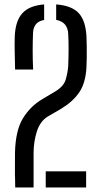

<svg xmlns="http://www.w3.org/2000/svg" viewBox="-20 -826 439 846"><path d="M47 0Q47 -23.5 46.5 -35Q46 -46.5 45.8 -57.2Q45.5 -68 45.8 -88.5Q46 -109 46 -151Q48 -250.5 80.8 -304.2Q113.5 -358 167 -389.5L223.5 -423Q260.5 -445.5 269.2 -474.5Q278 -503.5 280.5 -534Q282 -568 282.2 -605.2Q282.5 -642.5 280.5 -678Q277.5 -729 227.5 -738.5V-806.5Q296 -801.5 326.8 -768.2Q357.5 -735 361 -665Q362 -649 362.2 -622.5Q362.5 -596 362.2 -570.2Q362 -544.5 361 -531Q357.5 -460.5 329.2 -419.2Q301 -378 250.5 -347.5L190.5 -312.5Q156.5 -291.5 142.2 -246.2Q128 -201 128 -151V0ZM46.5 -519.5Q45.5 -566 44.8 -597.8Q44 -629.5 45 -665.5Q48 -734.5 78.8 -768Q109.5 -801.5 174.5 -806.5V-738Q149 -733.5 137.5 -718.2Q126 -703 125.5 -679.5Q124 -644.5 124 -602.8Q124 -561 126 -519.5ZM181.5 0V-71H359.5V0Z"/></svg>

Font: Big Shoulders Stencil Text
Style: Regular
Weight: 400
Designer: Patric King
Foundry: XO Type Co
Version: Version 1.000